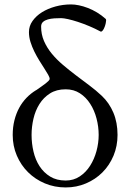

<svg xmlns="http://www.w3.org/2000/svg" viewBox="-20 -821 573 855"><path d="M36.6 -220.2Q36.6 -254.9 44.2 -285.2Q51.8 -315.4 65.2 -340.3Q78.6 -365.2 97.9 -385.3Q117.2 -405.3 140.6 -419.4Q140.1 -418.9 141.6 -419.7Q143.1 -420.4 145.5 -422.4Q154.8 -429.2 164.8 -436Q174.8 -442.9 182.9 -449.2Q190.9 -455.6 196 -460.7Q201.2 -465.8 201.2 -469.7Q201.2 -476.6 194.3 -488.5Q187.5 -500.5 177.2 -516.4Q167 -532.2 155 -551.5Q143.1 -570.8 132.8 -591.6Q122.6 -612.3 115.7 -634.3Q108.9 -656.2 108.9 -678.2Q108.9 -705.1 124.8 -727.5Q140.6 -750 166.7 -766.4Q192.9 -782.7 226.6 -792Q260.3 -801.3 296.4 -801.3Q312.5 -801.3 331.5 -797.4Q350.6 -793.5 371.1 -785.6Q391.6 -777.8 411.9 -765.6Q432.1 -753.4 450.7 -736.8Q452.6 -734.9 452.6 -730.5Q452.6 -726.6 450.9 -718Q449.2 -709.5 446 -701.2Q442.9 -692.9 438.5 -686.5Q434.1 -680.2 429.2 -680.2Q428.2 -680.2 427.7 -680.7Q403.3 -693.8 377 -704.8Q350.6 -715.8 326.7 -723.6Q302.7 -731.4 283 -735.8Q263.2 -740.2 252.4 -740.2Q238.3 -740.2 222.4 -739.3Q206.5 -738.3 193.4 -734.6Q180.2 -731 171.6 -723.4Q163.1 -715.8 163.1 -702.6Q163.1 -668 176 -638.2Q189 -608.4 210.4 -582.3Q231.9 -556.2 259.8 -532.5Q287.6 -508.8 317.6 -486.1Q347.7 -463.4 377.7 -440.9Q407.7 -418.5 433.1 -394.5Q466.3 -363.3 484.9 -319.3Q503.4 -275.4 503.4 -220.2Q503.4 -170.4 485.4 -127.4Q467.3 -84.5 436 -53.2Q404.8 -22 362.8 -4.2Q320.8 13.7 272.5 13.7Q222.7 13.7 179.7 -4.4Q136.7 -22.5 105 -54Q73.2 -85.4 54.9 -128.2Q36.6 -170.9 36.6 -220.2ZM419.4 -220.2Q419.4 -256.8 409.9 -293.2Q400.4 -329.6 381.8 -358.6Q363.3 -387.7 335.9 -405.5Q308.6 -423.3 272.5 -423.3Q231.4 -423.3 202.6 -405Q173.8 -386.7 155.5 -357.4Q137.2 -328.1 128.9 -292Q120.6 -255.9 120.6 -220.2Q120.6 -182.1 129.2 -145.8Q137.7 -109.4 156.2 -80.8Q174.8 -52.2 203.4 -34.7Q231.9 -17.1 272.5 -17.1Q307.6 -17.1 335.2 -35.4Q362.8 -53.7 381.3 -83Q399.9 -112.3 409.7 -148.4Q419.4 -184.6 419.4 -220.2Z"/></svg>

Font: Kurinto Book Core
Style: Regular
Weight: 400
Designer: Kurinto was developed by Clint Goss from a range of fonts that are compatible with the SIL Open Font License Version 1.1
Foundry: Clinton F. Goss
Version: Version 2.196; July 25, 2020